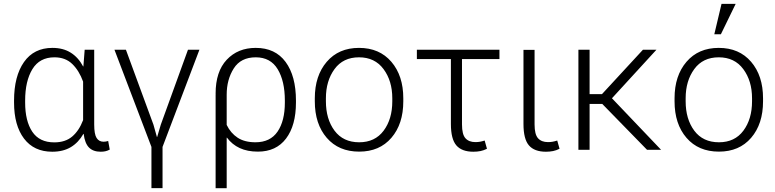

<svg xmlns="http://www.w3.org/2000/svg" viewBox="-20 -791 4095 1014"><path d="M477.5 -528.3V-133.8Q477.5 -82 490.2 -62.3Q502.9 -42.5 526.9 -42.5Q533.2 -42.5 538.6 -43.5Q543.9 -44.4 551.3 -46.4L559.6 -1Q547.9 5.4 536.6 7.8Q525.4 10.3 511.7 10.3Q472.2 10.3 450.2 -11.7Q428.2 -33.7 421.9 -83.5L420.4 -84Q394.5 -38.1 354 -13.9Q313.5 10.3 255.9 10.3Q159.2 10.3 106.7 -59.3Q54.2 -128.9 54.2 -249.5V-259.8Q54.2 -388.7 106.7 -463.4Q159.2 -538.1 256.8 -538.1Q313.5 -538.1 353.5 -512.9Q393.6 -487.8 418.9 -440.4H420.4L427.2 -528.3ZM112.8 -249.5Q112.8 -151.9 150.4 -95.5Q188 -39.1 266.6 -39.1Q324.7 -39.1 361.1 -69.8Q397.5 -100.6 418.9 -156.7V-359.9Q397.9 -418 361.6 -453.1Q325.2 -488.3 267.6 -488.3Q189 -488.3 150.9 -425.5Q112.8 -362.8 112.8 -259.8Z M972.7 -528.3H1033.2L838.4 -15.1V202.6H779.8V-15.1L584.5 -528.3H645L790.5 -132.3L808.6 -67.9H810.1L829.1 -132.3Z M1543 -249.5Q1543 -128.4 1490.7 -59.3Q1438.5 9.8 1342.3 9.8Q1286.6 9.8 1246.1 -9Q1205.6 -27.8 1178.7 -64L1177.2 -63.5V203.1H1118.7V-292.5H1119.1L1118.7 -296.9Q1118.7 -413.1 1177.5 -475.6Q1236.3 -538.1 1330.6 -538.1Q1433.6 -538.1 1488.3 -463.9Q1543 -389.6 1543 -259.8ZM1484.4 -259.8Q1484.4 -362.8 1446.5 -425.5Q1408.7 -488.3 1330.6 -488.3Q1251.5 -488.3 1214.4 -429.4Q1177.2 -370.6 1177.2 -291V-131.3Q1198.2 -87.9 1235.1 -63.7Q1272 -39.6 1329.1 -39.6Q1407.2 -39.6 1445.8 -95.9Q1484.4 -152.3 1484.4 -249.5Z M1642.6 -272Q1642.6 -391.1 1705.6 -464.6Q1768.6 -538.1 1876 -538.1Q1983.9 -538.1 2046.9 -464.6Q2109.9 -391.1 2109.9 -272V-255.9Q2109.9 -136.2 2047.1 -63.2Q1984.4 9.8 1877 9.8Q1768.6 9.8 1705.6 -63.2Q1642.6 -136.2 1642.6 -255.9ZM1701.2 -255.9Q1701.2 -162.1 1746.8 -100.8Q1792.5 -39.6 1877 -39.6Q1960.4 -39.6 2006.1 -100.8Q2051.8 -162.1 2051.8 -255.9V-272Q2051.8 -363.8 2005.6 -426Q1959.5 -488.3 1876 -488.3Q1792 -488.3 1746.6 -426Q1701.2 -363.8 1701.2 -272Z M2617.7 -479H2419.9V-133.8Q2419.9 -81.1 2438.2 -60.8Q2456.5 -40.5 2490.7 -40.5Q2503.9 -40.5 2514.9 -42.5Q2525.9 -44.4 2539.6 -48.8L2551.8 -5.4Q2534.7 3.4 2517.6 6.8Q2500.5 10.3 2480 10.3Q2418.9 10.3 2390.1 -23.2Q2361.3 -56.6 2361.3 -136.2V-479H2181.6V-528.3H2617.7Z M2803.2 -527.8V-133.8Q2803.2 -81.1 2821.5 -60.8Q2839.8 -40.5 2874 -40.5Q2887.2 -40.5 2898.2 -42.5Q2909.2 -44.4 2922.9 -48.8L2935.1 -5.4Q2918 3.4 2900.9 6.8Q2883.8 10.3 2863.3 10.3Q2802.2 10.3 2773.4 -23.2Q2744.6 -56.6 2744.6 -136.2V-527.8Z M3160.6 -242.2H3093.8V0H3034.7V-528.3H3093.8V-293.9H3159.2L3375.5 -528.3H3446.8L3211.9 -272L3471.2 0H3397Z M3542.5 -272Q3542.5 -391.1 3605.5 -464.6Q3668.5 -538.1 3775.9 -538.1Q3883.8 -538.1 3946.8 -464.6Q4009.8 -391.1 4009.8 -272V-255.9Q4009.8 -136.2 3947 -63.2Q3884.3 9.8 3776.9 9.8Q3668.5 9.8 3605.5 -63.2Q3542.5 -136.2 3542.5 -255.9ZM3601.1 -255.9Q3601.1 -162.1 3646.7 -100.8Q3692.4 -39.6 3776.9 -39.6Q3860.4 -39.6 3906 -100.8Q3951.7 -162.1 3951.7 -255.9V-272Q3951.7 -363.8 3905.5 -426Q3859.4 -488.3 3775.9 -488.3Q3691.9 -488.3 3646.5 -426Q3601.1 -363.8 3601.1 -272ZM3790.5 -770.5H3865.2L3787.1 -609.9H3752.4Z"/></svg>

Font: Roboto Web
Style: Light
Weight: 300
Designer: Google
Version: Version 1.200310; 2013